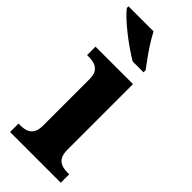

<svg xmlns="http://www.w3.org/2000/svg" viewBox="-253 -809 852 852"><g transform="rotate(45 173.5 -383.0)"><path d="M16.6 0V-53H29Q49.3 -53 65.2 -59Q81.1 -64.9 90.5 -80.3Q100 -95.7 100 -124.1V-416.1Q100 -443.2 90.3 -457.4Q80.5 -471.7 64.6 -477.3Q48.7 -483 29 -483H16.8V-536H252V-123.9Q252 -95.8 261.3 -80.3Q270.5 -64.8 286.9 -58.9Q303.3 -53 323 -53H334.8V0ZM179.8 -606Q156.3 -620 128.1 -639.5Q99.9 -659 72.4 -681Q45 -703 23.8 -723Q2.6 -743 -6.4 -756V-766H151.1Q162.1 -744 179.2 -717Q196.3 -690 215.1 -664Q234 -638 248 -619V-606Z"/></g></svg>

Font: Noto Serif Sinhala
Style: Regular
Weight: 400
Designer: Jelle Bosma - Monotype Design Team
Foundry: Monotype Imaging Inc.
Version: Version 2.006